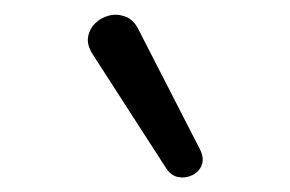

<svg xmlns="http://www.w3.org/2000/svg" viewBox="-20 -786 396 262"><path d="M207.1 -555.8 106.3 -712.2Q98.5 -724.4 100.2 -735.4Q101.9 -746.5 110 -754.3Q118 -762.1 129 -764.8Q140 -767.5 151.3 -763.3Q162.6 -759.1 169.4 -744.9L252.9 -582.1Q258.8 -570.3 255.4 -561Q252 -551.8 242.7 -547.1Q233.4 -542.5 223.6 -544.3Q213.9 -546 207.1 -555.8Z"/></svg>

Font: Nunito ExtraLight
Style: Regular
Weight: 200
Designer: Vernon Adams
Foundry: Vernon Adams
Version: Version 3.602